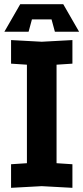

<svg xmlns="http://www.w3.org/2000/svg" viewBox="-20 -896 400 920"><path d="M33 4V-109L109 -114V-586L33 -591V-704L180 -696L327 -704V-591L251 -586V-114L327 -109V4L180 -4ZM117 -744H1L77 -876H283L359 -744H243L227 -803H133Z"/></svg>

Font: Tektur SemiCondensed SemiBold
Style: Regular
Weight: 600
Width: 4
Designer: Adam Jagosz
Foundry: Adam Jagosz
Version: Version 1.005;gftools[0.9.30]